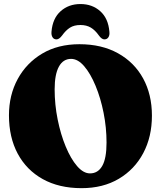

<svg xmlns="http://www.w3.org/2000/svg" viewBox="-20 -940 820 975"><path d="M383.5 -715.5Q496.5 -715.5 579.2 -669.5Q662 -623.5 706.8 -541.8Q751.5 -460 751.5 -352.5Q751.5 -245.5 707.5 -162.5Q663.5 -79.5 583.2 -32Q503 15.5 394 15.5Q280 15.5 197.2 -30.5Q114.5 -76.5 70 -159.5Q25.5 -242.5 25.5 -354.5Q25.5 -457 69.8 -538.5Q114 -620 194.2 -667.8Q274.5 -715.5 383.5 -715.5ZM521 -216Q521 -292 506 -367.2Q491 -442.5 465.2 -504.5Q439.5 -566.5 407.5 -603.8Q375.5 -641 341 -641Q300.5 -641 279 -601.5Q257.5 -562 257.5 -486.5Q257.5 -409 272.8 -333.2Q288 -257.5 313.8 -195.5Q339.5 -133.5 371.5 -96.5Q403.5 -59.5 437 -59.5Q477.5 -59.5 499.2 -97.5Q521 -135.5 521 -216ZM388.5 -813Q356.5 -813 335.2 -799.5Q314 -786 295.5 -760Q280.5 -740 267 -740Q253.5 -740 246.8 -750.8Q240 -761.5 241.5 -779Q247 -846.5 287.8 -883Q328.5 -919.5 388.5 -919.5Q448.5 -919.5 489.2 -883Q530 -846.5 535.5 -779Q537.5 -761.5 530.5 -750.8Q523.5 -740 510 -740Q496.5 -740 482 -760Q463 -787 441 -800Q419 -813 388.5 -813Z"/></svg>

Font: Fraunces 72pt Soft Black
Style: Regular
Weight: 900
Version: Version 1.000;[b76b70a41]